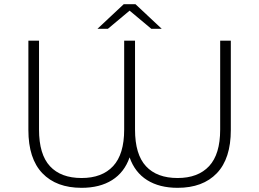

<svg xmlns="http://www.w3.org/2000/svg" viewBox="-20 -895 1242 920"><path d="M1086 -700H1035V-274C1035 -195.3 1017.3 -137 982 -99C946.7 -61 896.3 -42 831 -42C765 -42 714.5 -60.8 679.5 -98.5C644.5 -136.2 627 -194.7 627 -274V-700H575V-274C575 -195.3 557.3 -137 522 -99C486.7 -61 436.3 -42 371 -42C305 -42 254.5 -60.8 219.5 -98.5C184.5 -136.2 167 -194.7 167 -274V-700H116V-272C116 -180.7 138.3 -111.7 183 -65C227.7 -18.3 290.3 5 371 5C429 5 477.7 -7.3 517 -32C556.3 -56.7 584.3 -93 601 -141C617.7 -93 645.7 -56.7 685 -32C724.3 -7.3 773 5 831 5C911.7 5 974.3 -18.3 1019 -65C1063.7 -111.7 1086 -180.7 1086 -272ZM705 -757H755L629 -875H573L447 -757H497L601 -844Z"/></svg>

Font: Montserrat Custom ExtraLight
Style: Regular
Weight: 300
Designer: Julieta Ulanovsky
Foundry: Julieta Ulanovsky
Version: Version 7.200